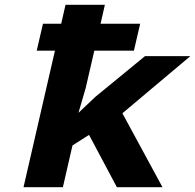

<svg xmlns="http://www.w3.org/2000/svg" viewBox="-20 -780 813 800"><path d="M133 -569 159 -681H235L253 -760H417L399 -681H564L538 -569H373L337 -413L307 -310L378 -377L584 -546H773L490 -308L657 0H467L351 -218L282 -174L242 0H78L209 -569Z"/></svg>

Font: Passageway
Style: BdIt
Weight: 700
Foundry: Ascender Corporation
Version: Version 1.11